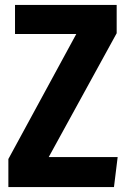

<svg xmlns="http://www.w3.org/2000/svg" viewBox="-20 -760 515 780"><path d="M454 -740H41V-622H290L14 -114V0H443L458 -122H178L454 -625Z"/></svg>

Font: Glow Sans SC Compressed
Style: Bold
Weight: 700
Width: 2
Designer: Ryoko NISHIZUKA (kana, bopomofo & ideographs); Paul D. Hunt (Latin, Greek & Cyrillic); Sandoll Communications, Soo-young
Version: Version 0.93